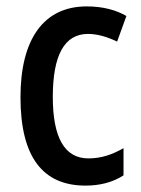

<svg xmlns="http://www.w3.org/2000/svg" viewBox="-20 -570 440 600"><path d="M247 10C292 10 332 0 366 -22V-107C331 -87 297 -75 256 -75C182 -75 145 -140 145 -267C145 -397 181 -464 255 -464C284 -464 315 -455 346 -440L375 -520C344 -538 303 -550 251 -550C116 -550 44 -447 44 -266C44 -79 114 10 247 10Z"/></svg>

Font: Noto Sans Gurmukhi UI Condensed Medium
Style: Regular
Weight: 500
Width: 3
Designer: Jelle Bosma - Monotype Design Team
Foundry: Monotype Imaging Inc.
Version: Version 2.004